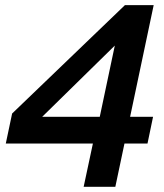

<svg xmlns="http://www.w3.org/2000/svg" viewBox="-20 -723 633 743"><path d="M303.7 0 347.7 -206.1 357.9 -232.4 439.9 -620.6 462.9 -584.5 102.5 -231 83.5 -271H572.3L550.8 -167.5H2.4L26.9 -283.7L463.4 -703.1H574.7L426.3 0Z"/></svg>

Font: Schibsted Grotesk SemiBold
Style: Italic
Weight: 600
Italic angle: -12°
Designer: Bakken & Baeck AS, Henrik Kongsvoll
Foundry: Schibsted ASA
Version: Version 1.100;gftools[0.9.25]